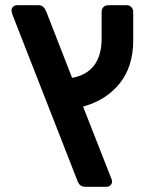

<svg xmlns="http://www.w3.org/2000/svg" viewBox="-20 -591 564 735"><path d="M306 124Q286 124 278 105L28 -534Q24 -546 24 -551Q24 -559 30 -565Q36 -571 45 -571H127Q138 -571 145 -565Q152 -559 157 -547L256 -293Q312 -303 340.5 -341Q369 -379 369 -443V-546Q369 -557 376 -564Q383 -571 394 -571H466Q476 -571 483 -563.5Q490 -556 490 -546V-437Q490 -336 438 -271.5Q386 -207 298 -183L404 87Q409 97 409 104Q409 112 403 118Q397 124 388 124Z"/></svg>

Font: Rubik AZ
Style: Regular
Weight: 500
Designer: Hubert and Fischer
Foundry: Hubert & Fischer
Version: Version 2.000